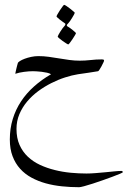

<svg xmlns="http://www.w3.org/2000/svg" viewBox="-20 -426 554 801"><path d="M492.2 293Q492.2 293.9 480.2 299.1Q468.3 304.2 450 311Q431.6 317.9 409.4 325.7Q387.2 333.5 366.9 340.1Q346.7 346.7 331.1 350.8Q315.4 355 310.1 355Q273.9 355 238.5 351.3Q203.1 347.7 171.1 338.9Q139.2 330.1 111.6 315.2Q84 300.3 64 278.1Q43.9 255.9 32.5 225.8Q21 195.8 21 155.8Q21 110.4 33.2 70.6Q45.4 30.8 67.9 -3.2Q90.3 -37.1 122.1 -65.4Q153.8 -93.8 192.9 -116.2Q187.5 -120.1 176.5 -122.6Q165.5 -125 153.8 -126.5Q142.1 -127.9 131.8 -128.4Q121.6 -128.9 117.2 -128.9Q100.6 -128.9 80.1 -126.2Q59.6 -123.5 43.9 -118.2Q43.9 -120.1 45.2 -126Q46.4 -131.8 48.1 -138.9Q49.8 -146 51.5 -152.6Q53.2 -159.2 54.2 -162.1Q54.7 -166 62.7 -171.1Q70.8 -176.3 83 -180.9Q95.2 -185.5 110.1 -188.7Q125 -191.9 140.1 -191.9Q161.6 -191.9 183.1 -189Q204.6 -186 226.3 -182.4Q248 -178.7 269.5 -175.8Q291 -172.9 312.5 -172.9Q335 -172.9 357.7 -175.5Q380.4 -178.2 405.3 -178.2Q408.2 -178.2 411.1 -177.5Q414.1 -176.8 414.1 -172.9Q414.1 -170.9 410.6 -163.8Q407.2 -156.7 403.1 -148.9Q398.9 -141.1 394.8 -135Q390.6 -128.9 389.2 -128.9Q372.6 -126 349.4 -122.6Q326.2 -119.1 305.2 -116.2Q280.3 -112.3 251.5 -103Q222.7 -93.8 194.1 -79.3Q165.5 -64.9 139.4 -45.7Q113.3 -26.4 93 -2.2Q72.8 22 60.8 50.5Q48.8 79.1 48.8 111.8Q48.8 149.9 61.5 178.5Q74.2 207 96.2 227.8Q118.2 248.5 147.2 262Q176.3 275.4 208.7 283.4Q241.2 291.5 275.1 294.7Q309.1 297.9 340.8 297.9Q358.9 297.9 379.9 296.1Q400.9 294.4 420.9 292.5Q440.9 290.5 458.3 288.8Q475.6 287.1 486.8 287.1Q492.2 287.1 492.2 293ZM296.9 -287.6Q296.9 -286.1 292.5 -278.6Q288.1 -271 282.5 -262.7Q276.9 -254.4 271.7 -247.6Q266.6 -240.7 264.6 -240.7Q263.2 -240.7 256.1 -245.1Q249 -249.5 241.2 -255.1Q233.4 -260.7 227.1 -266.1Q220.7 -271.5 220.7 -273.4Q220.7 -274.9 223.9 -280.8Q227.1 -286.6 231.4 -293.7Q235.8 -300.8 241 -307.9Q246.1 -314.9 250 -318.8Q252.9 -322.8 252.9 -325.2Q252.9 -327.1 251 -328.6Q246.6 -331.5 240.5 -335.9Q234.4 -340.3 228.8 -344.7Q223.1 -349.1 219.5 -352.8Q215.8 -356.4 215.8 -357.4Q215.8 -359.4 220.2 -367.2Q224.6 -375 230.2 -383.5Q235.8 -392.1 241 -398.9Q246.1 -405.8 247.6 -405.8Q250 -405.8 257.3 -400.9Q264.6 -396 272.2 -390.1Q279.8 -384.3 285.9 -378.9Q292 -373.5 292 -372.6Q292 -371.1 288.8 -365.2Q285.6 -359.4 281.2 -352.1Q276.9 -344.7 272 -337.9Q267.1 -331.1 263.7 -327.6Q262.7 -326.7 260.7 -324.5Q258.8 -322.3 258.8 -319.8Q258.8 -317.9 260.7 -316.4Q265.1 -314 271.5 -309.6Q277.8 -305.2 283.4 -300.5Q289.1 -295.9 293 -292.2Q296.9 -288.6 296.9 -287.6Z"/></svg>

Font: Scheherazade
Style: Regular
Weight: 400
Designer: SIL International
Foundry: SIL International
Version: Version 2.100 (build 932/914)